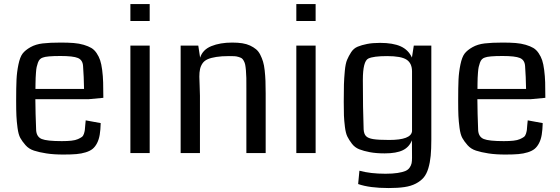

<svg xmlns="http://www.w3.org/2000/svg" viewBox="-20 -763 2793 957"><path d="M495.1 -275.4Q436.5 -269.5 422.4 -268.6H156.2Q156.7 -197.8 160.2 -113.3Q162.6 -80.6 188.2 -70.1Q213.9 -59.6 288.1 -59.6Q315.9 -59.6 335.9 -61.8Q356 -64 368.4 -69.6Q380.9 -75.2 387.9 -80.3Q395 -85.4 398.4 -96.4Q401.9 -107.4 402.8 -115Q403.8 -122.6 404.8 -137.9Q405.8 -153.3 407.2 -163.1L481.9 -149.4Q481 -115.2 477.1 -91.6Q473.1 -67.9 463.9 -49.8Q454.6 -31.7 441.9 -21.2Q429.2 -10.7 407.7 -3.9Q386.2 2.9 360.4 5.1Q334.5 7.3 296.4 7.3Q247.6 7.3 211.4 1.7Q175.3 -3.9 149.7 -12.2Q124 -20.5 107.4 -39.3Q90.8 -58.1 81.3 -75.2Q71.8 -92.3 67.4 -125.5Q63 -158.7 61.8 -185.8Q60.5 -212.9 60.5 -260.7Q60.5 -328.1 62.3 -365.7Q64 -403.3 71.8 -441.2Q79.6 -479 92.8 -496.1Q106 -513.2 131.8 -527.8Q157.7 -542.5 192.9 -546.6Q228 -550.8 282.2 -550.8Q319.8 -550.8 347.2 -548.6Q374.5 -546.4 397.5 -539.6Q420.4 -532.7 435.3 -523.9Q450.2 -515.1 461.7 -498Q473.1 -481 479.2 -462.6Q485.4 -444.3 489.3 -414.1Q493.2 -383.8 494.1 -352.8Q495.1 -321.8 495.1 -275.4ZM156.7 -319.8H398.9Q397.9 -382.3 394 -434.1Q392.1 -463.9 368.4 -473.9Q344.7 -483.9 281.7 -483.9Q211.9 -483.9 193.4 -476.1Q185.1 -473.6 179 -467.5Q172.9 -461.4 168.9 -450.2Q165 -439 162.8 -429.2Q160.6 -419.4 159.4 -402.1Q158.2 -384.8 157.7 -375.2Q157.2 -365.7 157 -346.2Q156.7 -326.7 156.7 -319.8Z M726.1 0H629.9V-535.6H726.1ZM726.1 -742.7V-658.2H629.9V-742.7Z M1304.2 0H1208V-324.2Q1208 -355.5 1207.8 -374.3Q1207.5 -393.1 1205.8 -412.1Q1204.1 -431.2 1202.1 -440.7Q1200.2 -450.2 1195.1 -459.7Q1189.9 -469.2 1184.6 -472.7Q1179.2 -476.1 1168.9 -479.2Q1158.7 -482.4 1148.4 -482.9Q1138.2 -483.4 1121.1 -483.4Q1084 -483.4 1057.9 -479.2Q1031.7 -475.1 1015.1 -467.8Q998.5 -460.4 989.5 -447.3Q980.5 -434.1 977.1 -418.7Q973.6 -403.3 973.6 -380.9Q973.6 -368.2 975.1 -336.7Q976.6 -305.2 976.6 -285.6V0H880.4V-535.6H968.3L977.5 -475.6Q990.2 -515.6 1033.7 -533.2Q1077.1 -550.8 1137.2 -550.8Q1165.5 -550.8 1187.5 -547.4Q1209.5 -543.9 1226.6 -535.9Q1243.7 -527.8 1256.1 -517.6Q1268.6 -507.3 1277.1 -490.5Q1285.6 -473.6 1291 -456.1Q1296.4 -438.5 1299.3 -412.1Q1302.2 -385.7 1303.2 -359.6Q1304.2 -333.5 1304.2 -297.4Z M1553.2 0H1457V-535.6H1553.2ZM1553.2 -742.7V-658.2H1457V-742.7Z M2129.9 -535.6V-67.9Q2129.9 -19.5 2126.7 13.7Q2123.5 46.9 2115 75.7Q2106.4 104.5 2091.8 121.8Q2077.1 139.2 2053 151.9Q2028.8 164.6 1996.1 169.4Q1963.4 174.3 1917.5 174.3Q1821.8 174.3 1765.1 154.3L1771.5 87.9Q1826.2 103 1901.4 103Q1937 103 1961.7 99.1Q1986.3 95.2 2000.2 89.4Q2014.2 83.5 2021.7 72.5Q2029.3 61.5 2031.5 50.8Q2033.7 40 2033.7 23.4L2033.2 -64Q2020 -29.8 1987.8 -14.2Q1955.6 1.5 1897 1.5Q1855 1.5 1823.7 -4.4Q1792.5 -10.3 1770.5 -19Q1748.5 -27.8 1734.1 -46.6Q1719.7 -65.4 1711.4 -82.3Q1703.1 -99.1 1699.2 -130.6Q1695.3 -162.1 1694.3 -187.3Q1693.4 -212.4 1693.4 -255.9Q1693.4 -311 1694.3 -342.3Q1695.3 -373.5 1698.7 -409.9Q1702.1 -446.3 1710 -464.8Q1717.8 -483.4 1730.2 -502.7Q1742.7 -522 1762.7 -530.3Q1782.7 -538.6 1809.8 -543.9Q1836.9 -549.3 1874.5 -549.3Q1938.5 -549.3 1977.1 -532Q2015.6 -514.6 2033.2 -476.1L2042.5 -535.6ZM2033.7 -108.9V-406.7Q2033.7 -447.8 2006.6 -465.6Q1979.5 -483.4 1909.7 -483.4Q1841.3 -483.4 1815.9 -471.2Q1788.6 -458 1788.6 -364.3Q1788.6 -223.1 1792.5 -118.2Q1793.9 -95.2 1804.4 -84.5Q1814.9 -73.7 1840.3 -69.6Q1865.7 -65.4 1919.9 -65.4Q2028.8 -65.4 2033.7 -108.9Z M2698.2 -275.4Q2639.6 -269.5 2625.5 -268.6H2359.4Q2359.9 -197.8 2363.3 -113.3Q2365.7 -80.6 2391.4 -70.1Q2417 -59.6 2491.2 -59.6Q2519 -59.6 2539.1 -61.8Q2559.1 -64 2571.5 -69.6Q2584 -75.2 2591.1 -80.3Q2598.1 -85.4 2601.6 -96.4Q2605 -107.4 2606 -115Q2606.9 -122.6 2607.9 -137.9Q2608.9 -153.3 2610.4 -163.1L2685.1 -149.4Q2684.1 -115.2 2680.2 -91.6Q2676.3 -67.9 2667 -49.8Q2657.7 -31.7 2645 -21.2Q2632.3 -10.7 2610.8 -3.9Q2589.4 2.9 2563.5 5.1Q2537.6 7.3 2499.5 7.3Q2450.7 7.3 2414.6 1.7Q2378.4 -3.9 2352.8 -12.2Q2327.1 -20.5 2310.5 -39.3Q2293.9 -58.1 2284.4 -75.2Q2274.9 -92.3 2270.5 -125.5Q2266.1 -158.7 2264.9 -185.8Q2263.7 -212.9 2263.7 -260.7Q2263.7 -328.1 2265.4 -365.7Q2267.1 -403.3 2274.9 -441.2Q2282.7 -479 2295.9 -496.1Q2309.1 -513.2 2335 -527.8Q2360.8 -542.5 2396 -546.6Q2431.2 -550.8 2485.4 -550.8Q2522.9 -550.8 2550.3 -548.6Q2577.6 -546.4 2600.6 -539.6Q2623.5 -532.7 2638.4 -523.9Q2653.3 -515.1 2664.8 -498Q2676.3 -481 2682.4 -462.6Q2688.5 -444.3 2692.4 -414.1Q2696.3 -383.8 2697.3 -352.8Q2698.2 -321.8 2698.2 -275.4ZM2359.9 -319.8H2602.1Q2601.1 -382.3 2597.2 -434.1Q2595.2 -463.9 2571.5 -473.9Q2547.9 -483.9 2484.9 -483.9Q2415 -483.9 2396.5 -476.1Q2388.2 -473.6 2382.1 -467.5Q2376 -461.4 2372.1 -450.2Q2368.2 -439 2366 -429.2Q2363.8 -419.4 2362.5 -402.1Q2361.3 -384.8 2360.8 -375.2Q2360.4 -365.7 2360.1 -346.2Q2359.9 -326.7 2359.9 -319.8Z"/></svg>

Font: Coda
Style: Regular
Weight: 400
Designer: vernon adams
Foundry: vernon adams
Version: Version 2.001; ttfautohint (v0.8) -r 50 -G 200 -x